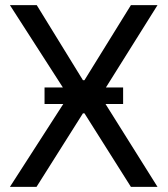

<svg xmlns="http://www.w3.org/2000/svg" viewBox="-20 -727 652 747"><path d="M302.7 -415H308.6L489.3 -707H592.8L392.1 -386.7H459V-322.3H390.6L592.8 0H489.3L308.6 -286.1H302.7L122.1 0H18.6L226.1 -322.3H153.3V-386.7H224.6L18.6 -707H123Z"/></svg>

Font: Pretendard Std
Style: Regular
Weight: 400
Designer: Base glyphs from Inter by Rasmus Andersson; Hangeul glyphs from Noto Sans CJK(Source Han Sans) by Jang Soo-young and Kan
Foundry: Kil Hyung-jin
Version: Version 1.309